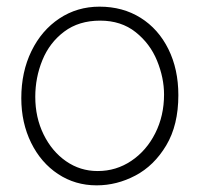

<svg xmlns="http://www.w3.org/2000/svg" viewBox="-20 -515 599 577"><path d="M279 -495Q349 -495 402.5 -461.5Q456 -428 486 -367.5Q516 -307 516 -229Q516 -139 479.5 -78Q443 -17 387 12.5Q331 42 271 42H270Q206 42 154.5 8Q103 -26 73.5 -86Q44 -146 44 -220Q44 -299 74.5 -361.5Q105 -424 158.5 -459.5Q212 -495 279 -495ZM273 -1H274Q329 -1 374.5 -31.5Q420 -62 446.5 -114.5Q473 -167 473 -231Q473 -281 452 -332.5Q431 -384 387.5 -418.5Q344 -453 281 -453Q217 -453 173 -420Q129 -387 107.5 -334.5Q86 -282 86 -224Q86 -162 111 -111Q136 -60 178.5 -30.5Q221 -1 273 -1Z"/></svg>

Font: Gmarket Sans TTF Light
Style: Regular
Weight: 300
Designer: Creative Director : Sungho Lee; Art Director : Kiwoong Choi; Project Manager : Sori Yang, Jongwook Yoon; Font Designer :
Foundry: Sandoll Inc.
Version: Version 1.000;hotconv 1.0.109;makeotfexe 2.5.65596